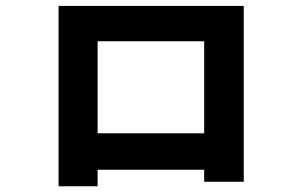

<svg xmlns="http://www.w3.org/2000/svg" viewBox="-20 -698 1040 658"><path d="M180.7 -59.6V-677.7H815.4V-75.2H679.7V-116.2H314.5V-59.6ZM314.5 -241.2H679.7V-556.6H314.5Z"/></svg>

Font: Gothic A1 ExtraBold
Style: Regular
Weight: 800
Designer: HanYang I&C Co.,Ltd.
Foundry: HanYang I&C Co.,Ltd.
Version: Version 2.50